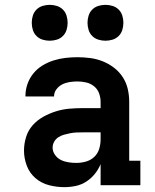

<svg xmlns="http://www.w3.org/2000/svg" viewBox="-20 -764 640 792"><path d="M245 8Q214 8 182.5 0Q151 -8 126.5 -29Q102 -50 90.5 -80.5Q79 -111 79 -143Q79 -171 87.5 -198.5Q96 -226 114.5 -247Q133 -268 158 -282Q183 -296 210 -304.5Q237 -313 265 -315.5Q293 -318 321 -318H395V-344Q395 -362 388.5 -379.5Q382 -397 367.5 -408.5Q353 -420 335 -424Q317 -428 299 -428Q283 -428 267 -425.5Q251 -423 237 -416Q223 -409 213 -396Q203 -383 203 -367V-366H85V-369Q85 -394 93.5 -418Q102 -442 118 -461.5Q134 -481 155.5 -494Q177 -507 200.5 -514.5Q224 -522 249 -525Q274 -528 299 -528Q326 -528 352.5 -524.5Q379 -521 404 -511Q429 -501 450.5 -484.5Q472 -468 486.5 -445.5Q501 -423 507 -397Q513 -371 513 -344V-101H559V0H395V-87Q386 -65 371 -46.5Q356 -28 336 -15Q316 -2 292.5 3Q269 8 245 8ZM295 -92Q315 -92 334.5 -97.5Q354 -103 368.5 -116.5Q383 -130 389 -149.5Q395 -169 395 -189V-218H321Q308 -218 295.5 -217.5Q283 -217 270 -214.5Q257 -212 244.5 -208.5Q232 -205 221 -198Q210 -191 203.5 -179.5Q197 -168 197 -155Q197 -139 207 -125Q217 -111 231.5 -104Q246 -97 262.5 -94.5Q279 -92 295 -92ZM415 -596Q400 -596 385.5 -600.5Q371 -605 360.5 -615.5Q350 -626 345.5 -640.5Q341 -655 341 -670Q341 -685 345.5 -699.5Q350 -714 360.5 -724.5Q371 -735 385.5 -739.5Q400 -744 415 -744Q430 -744 444.5 -739.5Q459 -735 469.5 -724.5Q480 -714 484.5 -699.5Q489 -685 489 -670Q489 -655 484.5 -640.5Q480 -626 469.5 -615.5Q459 -605 444.5 -600.5Q430 -596 415 -596ZM185 -596Q170 -596 155.5 -600.5Q141 -605 130.5 -615.5Q120 -626 115.5 -640.5Q111 -655 111 -670Q111 -685 115.5 -699.5Q120 -714 130.5 -724.5Q141 -735 155.5 -739.5Q170 -744 185 -744Q200 -744 214.5 -739.5Q229 -735 239.5 -724.5Q250 -714 254.5 -699.5Q259 -685 259 -670Q259 -655 254.5 -640.5Q250 -626 239.5 -615.5Q229 -605 214.5 -600.5Q200 -596 185 -596Z"/></svg>

Font: Iosevka HT Extended
Style: Bold
Weight: 700
Width: 7
Monospace: yes
Designer: Belleve Invis
Foundry: Belleve Invis
Version: Version 32.3.0; ttfautohint (v1.8.4)